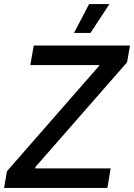

<svg xmlns="http://www.w3.org/2000/svg" viewBox="-26 -924 659 944"><path d="M-6 0H502L518 -96H147L149 -104L599 -618L613 -700H140L123 -604H462L461 -600L8 -82ZM512 -904H412L338 -762H419Z"/></svg>

Font: Fixel Display Medium
Style: Italic
Weight: 500
Italic angle: -10°
Designer: AlfaBravo + MacPaw
Foundry: Kyrylo Tkachov, Marchela Mozhyna, Serhii Makarenko, Maria Weinstein, Zakhar Kryvoshyya
Version: Version 1.210;Glyphs 3.2 (3217)